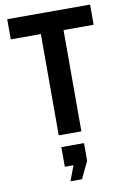

<svg xmlns="http://www.w3.org/2000/svg" viewBox="-102 -745 705 1068"><g transform="rotate(-10 250.5 -211.5)"><path d="M187 0V-572H17V-686H485V-572H315V0ZM207 263 239 178H190V67H318V167L272 263Z"/></g></svg>

Font: Archivo Narrow
Style: Bold
Weight: 700
Designer: Hector Gatti
Foundry: Omnibus-Type
Version: Version 3.002